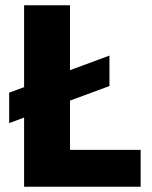

<svg xmlns="http://www.w3.org/2000/svg" viewBox="-20 -708 576 728"><path d="M14.8 -241.3V-356.7L395 -497.2V-381.8ZM71.4 0V-688H245.4V-139.8H513.3V0Z"/></svg>

Font: Saira Thin
Style: Regular
Weight: 100
Designer: Hector Gatti with collaboration of the Omnibus-Type team
Foundry: Omnibus-Type
Version: Version 1.101